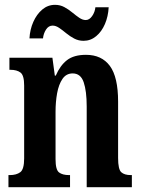

<svg xmlns="http://www.w3.org/2000/svg" viewBox="-20 -775 587 795"><path d="M15 0V-50H20Q48 -50 64 -62Q80 -74 80 -119V-421Q80 -463 65 -474.5Q50 -486 23 -486H19V-536H197L207 -462H211Q229 -504 257.5 -526Q286 -548 336 -548Q401 -548 435 -502Q469 -456 469 -354V-121Q469 -74 482 -62Q495 -50 522 -50H526V0H339V-334Q339 -398 326.5 -434.5Q314 -471 281 -471Q254 -471 238.5 -448Q223 -425 216.5 -389Q210 -353 210 -312V-116Q210 -72 224.5 -61Q239 -50 266 -50H270V0ZM326 -606Q305 -606 287 -615.5Q269 -625 254 -637.5Q239 -650 225 -659.5Q211 -669 198 -669Q181 -669 170.5 -652.5Q160 -636 158 -616H102Q104 -653 118 -684.5Q132 -716 155 -735.5Q178 -755 208 -755Q229 -755 246.5 -745.5Q264 -736 279 -723.5Q294 -711 308 -701.5Q322 -692 335 -692Q350 -692 361.5 -708.5Q373 -725 375 -745H430Q428 -707 414.5 -675.5Q401 -644 378 -625Q355 -606 326 -606Z"/></svg>

Font: Noto Serif Hebrew ExtraCondensed
Style: Bold
Weight: 700
Width: 2
Designer: Monotype Design Team
Foundry: Monotype Imaging Inc.
Version: Version 2.004; ttfautohint (v1.8.4.7-5d5b)